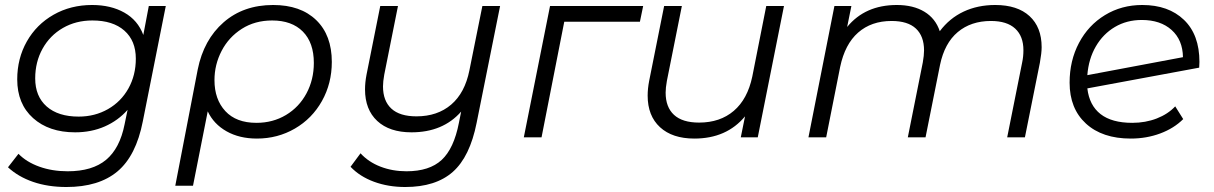

<svg xmlns="http://www.w3.org/2000/svg" viewBox="-20 -550 4862 769"><path d="M644 -526 552 -64Q525 74 450.5 136.5Q376 199 246 199Q172 199 112.5 178.5Q53 158 12 120L54 66Q86 99 137.5 117.5Q189 136 251 136Q350 136 405 90Q460 44 479 -52L491 -110Q453 -67 399.5 -43.5Q346 -20 281 -20Q176 -20 112.5 -77Q49 -134 49 -232Q49 -316 87.5 -384Q126 -452 194.5 -491Q263 -530 349 -530Q424 -530 478 -499.5Q532 -469 554 -410L576 -526ZM524 -315Q524 -387 478 -427.5Q432 -468 350 -468Q284 -468 232 -438Q180 -408 150.5 -355Q121 -302 121 -236Q121 -164 167 -123.5Q213 -83 295 -83Q360 -83 412.5 -113Q465 -143 494.5 -196Q524 -249 524 -315Z M1309 -302Q1309 -216 1269.5 -145.5Q1230 -75 1161 -35Q1092 5 1009 5Q939 5 887.5 -24Q836 -53 812 -104L753 194H682L772 -272Q796 -391 875.5 -460.5Q955 -530 1074 -530Q1184 -530 1246.5 -469.5Q1309 -409 1309 -302ZM1237 -298Q1237 -379 1193 -423.5Q1149 -468 1070 -468Q1001 -468 948.5 -434.5Q896 -401 867.5 -346Q839 -291 839 -229Q839 -152 882.5 -105Q926 -58 1007 -58Q1073 -58 1125.5 -89.5Q1178 -121 1207.5 -176Q1237 -231 1237 -298Z M1983 -526 1889 -58Q1862 78 1793.5 138.5Q1725 199 1603 199Q1535 199 1478 178Q1421 157 1384 118L1424 64Q1456 99 1504 117.5Q1552 136 1608 136Q1700 136 1749 90.5Q1798 45 1818 -58L1827 -103Q1754 -20 1628 -20Q1540 -20 1491 -65.5Q1442 -111 1442 -192Q1442 -220 1448 -251L1503 -526H1574L1519 -251Q1514 -223 1514 -204Q1514 -146 1547.5 -115Q1581 -84 1648 -84Q1732 -84 1787 -131Q1842 -178 1860 -268L1912 -526Z M2543 -463H2240L2149 0H2078L2183 -526H2556Z M3120 -526 3015 0H2947L2964 -84Q2890 5 2761 5Q2673 5 2623.5 -40.5Q2574 -86 2574 -167Q2574 -195 2580 -226L2640 -526H2711L2651 -226Q2646 -198 2646 -179Q2646 -121 2679.5 -90Q2713 -59 2780 -59Q2864 -59 2919 -106Q2974 -153 2993 -243L3049 -526Z M4152 -361Q4152 -338 4145 -299L4085 0H4014L4074 -300Q4079 -323 4079 -349Q4079 -405 4046 -435.5Q4013 -466 3949 -466Q3869 -466 3816 -421.5Q3763 -377 3745 -290L3687 0H3616L3676 -300Q3681 -328 3681 -348Q3681 -405 3648.5 -435.5Q3616 -466 3551 -466Q3470 -466 3417 -419.5Q3364 -373 3345 -282L3289 0H3218L3322 -526H3390L3373 -442Q3445 -530 3572 -530Q3638 -530 3682.5 -503Q3727 -476 3744 -425Q3783 -477 3839.5 -503.5Q3896 -530 3966 -530Q4055 -530 4103.5 -485.5Q4152 -441 4152 -361Z M4784 -302 4783 -279 4335 -196Q4343 -128 4388 -93Q4433 -58 4515 -58Q4568 -58 4613 -75.5Q4658 -93 4687 -124L4719 -73Q4682 -36 4627 -15.5Q4572 5 4509 5Q4395 5 4329.5 -55Q4264 -115 4264 -219Q4264 -307 4301.5 -378Q4339 -449 4405.5 -489.5Q4472 -530 4555 -530Q4660 -530 4722 -470.5Q4784 -411 4784 -302ZM4335 -249 4718 -321Q4717 -390 4672.5 -430Q4628 -470 4553 -470Q4493 -470 4445.5 -442Q4398 -414 4369 -364Q4340 -314 4335 -249Z"/></svg>

Font: Montserrat Alternates
Style: Italic
Weight: 400
Italic angle: -11.3°
Designer: Julieta Ulanovsky
Foundry: Julieta Ulanovsky
Version: Version 7.200